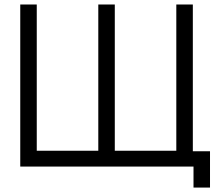

<svg xmlns="http://www.w3.org/2000/svg" viewBox="-20 -740 963 853"><path d="M839.7 0H769.7V-68H913V93.3H839.7ZM70 -720H143.3V-70.3H416.7V-720H490V-70.3H763.3V-720H836.7V0H70Z"/></svg>

Font: Tap Sans
Style: Regular
Weight: 400
Designer: Tap Payments
Foundry: Tap Payments
Version: Version 1.001;Glyphs 3.1.2 (3151)